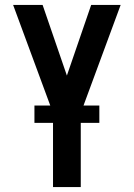

<svg xmlns="http://www.w3.org/2000/svg" viewBox="-20 -755 540 775"><path d="M194 0V-299L33 -735H152L250 -450L348 -735H467L306 -299V0ZM381 -259H119V-329H381Z"/></svg>

Font: Iosevka Term
Style: Bold
Weight: 700
Monospace: yes
Designer: Belleve Invis
Foundry: Belleve Invis
Version: Version 30.0.1